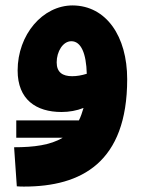

<svg xmlns="http://www.w3.org/2000/svg" viewBox="-20 -417 533 708"><path d="M449 -125C449 -283 372 -396 248 -397C137 -397 45 -289 45 -157C45 -50 113 -4 207 -4C235 -4 263 -9 288 -19C283 -2 278 13 271 27H40V91H211C166 118 105 126 32 126L42 270C53 271 59 271 69 271C279 271 449 183 449 -125ZM189 -187C189 -227 212 -265 243 -265C279 -265 298 -220 300 -145C281 -139 263 -136 246 -136C211 -136 189 -150 189 -187Z"/></svg>

Font: Noto Sans Arabic UI SemiCondensed Extra
Style: Regular
Weight: 800
Width: 4
Designer: Nadine Chahine - Monotype Design Team
Foundry: Monotype Imaging Inc.
Version: Version 1.900